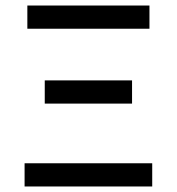

<svg xmlns="http://www.w3.org/2000/svg" viewBox="-20 -675 640 695"><path d="M69 0V-84H531V0ZM142 -300V-384H458V-300ZM79 -571V-655H521V-571Z"/></svg>

Font: SauceCodePro Nerd Font Mono
Style: Regular
Weight: 500
Monospace: yes
Designer: Paul D. Hunt, Teo Tuominen
Foundry: Adobe Systems Incorporated
Version: Version 2.030;PS 1.000;hotconv 16.6.51;makeotf.lib2.5.65220;